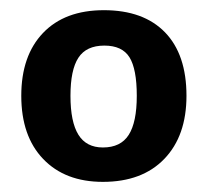

<svg xmlns="http://www.w3.org/2000/svg" viewBox="-20 -713 405 379"><path d="M348.1 -523.9Q348.1 -444.8 304.4 -399.4Q260.7 -354 183.1 -354Q108.4 -354 65.2 -399.2Q22 -444.3 22 -523.9Q22 -603 64.9 -647.9Q107.9 -692.9 185.1 -692.9Q263.2 -692.9 305.7 -649.2Q348.1 -605.5 348.1 -523.9ZM250 -523.9Q250 -576.7 235.6 -599.9Q221.2 -623 186 -623Q150.4 -623 134.8 -599.1Q119.1 -575.2 119.1 -523.9Q119.1 -472.2 134.8 -447Q150.4 -421.9 183.1 -421.9Q218.3 -421.9 234.1 -446.8Q250 -471.7 250 -523.9Z"/></svg>

Font: Libra Sans Modern
Style: Bold
Weight: 700
Foundry: Stefan Peev, Context Ltd
Version: Version 1.000